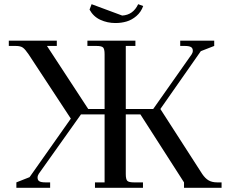

<svg xmlns="http://www.w3.org/2000/svg" viewBox="-20 -896 1096 916"><path d="M22 -676.8V-702.1H251V-676.8H204.1L400.9 -376H479V-637.2Q479 -662.1 471.9 -669.4Q464.8 -676.8 439.9 -676.8H397V-702.1H626V-676.8H580.1V-376H710.9L894 -636.2Q899.9 -645 899.9 -653.8Q899.9 -666.5 890.9 -671.6Q881.8 -676.8 861.8 -676.8H839.8V-702.1H1002V-676.8L938 -651.9L745.1 -376L944.8 -65.9Q959 -44.9 975.3 -35.4Q991.7 -25.9 1016.1 -25.9H1037.1V0H857.9V-25.9L649.9 -350.1H580.1V-65.9Q580.1 -41 587.2 -33.4Q594.2 -25.9 619.1 -25.9H662.1V0H433.1V-25.9H479V-350.1H366.2L165 -66.9Q159.2 -58.1 159.2 -48.8Q159.2 -36.1 168 -31Q176.8 -25.9 196.8 -25.9H219.2V0H58.1V-25.9L121.1 -50.8L317.9 -330.1L116.2 -637.2Q100.6 -660.2 89.4 -668.5Q78.1 -676.8 55.2 -676.8ZM407.2 -850.1 417 -876 563 -821.8Q615.2 -824.7 639.2 -876L663.1 -867.2Q652.8 -838.4 630.9 -819.6Q608.9 -800.8 584 -793.5Q559.1 -786.1 530.8 -786.1Q492.2 -786.1 458.7 -801.5Q425.3 -816.9 407.2 -850.1Z"/></svg>

Font: Dihjauti S
Style: Bold
Weight: 700
Designer: T. Christopher White
Version: Version 3.0.0